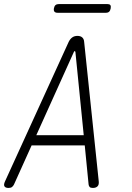

<svg xmlns="http://www.w3.org/2000/svg" viewBox="-32 -917 652 947"><path d="M405 -7 386 -200H124L37 -7Q33 1 27 5.5Q21 10 10 10Q-5 10 -10 2Q-15 -6 -7 -23L307 -711Q314 -725 324.5 -732.5Q335 -740 350 -740Q365 -740 373.5 -732.5Q382 -725 383 -711L455 -23Q457 -6 449 2Q441 10 426 10Q415 10 410.5 5.5Q406 1 405 -7ZM381 -250 340 -660Q339 -665 336.5 -665Q334 -665 332 -660L147 -250ZM252 -854Q241 -854 236.5 -859.5Q232 -865 234 -876Q236 -887 242 -892Q248 -897 259 -897H497Q508 -897 512 -892Q516 -887 514 -876Q512 -865 506.5 -859.5Q501 -854 490 -854Z"/></svg>

Font: Maple Mono Thin
Style: Italic
Weight: 250
Italic angle: -10°
Monospace: yes
Designer: subframe7536
Version: Version 7.000